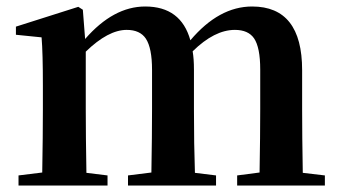

<svg xmlns="http://www.w3.org/2000/svg" viewBox="-20 -571 1048 591"><path d="M980 -31V0H710V-31L779 -40Q781 -154 781 -235V-357Q781 -425 762 -453Q744 -479 703 -479Q640 -479 573 -413Q577 -390 577 -357V-235Q577 -125 580 -39L645 -31V0H374V-31L446 -40Q448 -154 448 -235V-356Q448 -423 429 -452Q411 -479 370 -479Q313 -479 244 -412V-235Q244 -153 246 -39L311 -31V0H37V-31L110 -40Q112 -154 112 -235V-307Q112 -409 108 -456L29 -464V-489L221 -550L235 -541L242 -451Q329 -551 427 -551Q537 -551 566 -447Q654 -551 756 -551Q910 -551 910 -355V-235Q910 -153 912 -39Z"/></svg>

Font: `n[OS CN
Style: <[WOS[P|ûg*[NI>           
Weight: 700
Designer: Ryoko NISHIZUKA ¬âXZm¬º[P (kana & ideographs); Frank Grie√ühammer (Latin, Greek & Cyrillic); Wenlong ZHANG _ e¬á¬ü¬ô (b
Foundry: Adobe Systems Incorporated
Version: Version 1.00 April 7, 2017, initial release